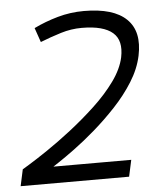

<svg xmlns="http://www.w3.org/2000/svg" viewBox="-65 -652 581 693"><g transform="rotate(-5 225.0 -305.0)"><path d="M-18 0 -5 -60Q-5 -60 20.5 -75.5Q46 -91 87.5 -119Q129 -147 176 -183.5Q223 -220 267.5 -261.5Q312 -303 343.5 -346.5Q375 -390 384 -432Q390 -462 385 -484Q380 -506 363.5 -520.5Q347 -535 319 -542.5Q291 -550 251 -550L264 -610Q318 -610 356.5 -598.5Q395 -587 418.5 -564Q442 -541 449 -508Q456 -475 447 -432Q437 -385 408.5 -339.5Q380 -294 341 -252.5Q302 -211 261.5 -176Q221 -141 185.5 -115Q150 -89 128 -74.5Q106 -60 106 -60H388L375 0ZM100 -512 82 -564Q123 -584 169 -597Q215 -610 264 -610L251 -550Q213 -550 175.5 -538.5Q138 -527 100 -512Z"/></g></svg>

Font: Epunda Sans Light
Style: Italic
Weight: 300
Italic angle: -12.0243°
Designer: Simon Atzbach
Foundry: typofactur
Version: Version 2.204